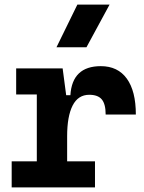

<svg xmlns="http://www.w3.org/2000/svg" viewBox="-20 -815 626 835"><path d="M272 -222.7 241.7 -400.9H286.1Q293.9 -527.3 418.5 -527.3Q492.2 -527.3 531.5 -473.1Q570.8 -418.9 570.8 -316.9H439.5Q439.5 -362.6 422.6 -382.7Q405.8 -402.8 368.2 -402.8Q319.7 -402.8 295.8 -356Q272 -309.1 272 -222.7ZM30.8 0V-113.3H393.1V0ZM140.1 0V-517.6H252.4L272 -369.1V0ZM50.3 -404.3V-517.6H245.6L255.4 -404.3ZM225.6 -609.4 316.4 -794.9H456.5L356 -609.4Z"/></svg>

Font: Cascadia Mono PL
Style: Regular
Weight: 400
Monospace: yes
Designer: Aaron Bell
Foundry: Saja Typeworks
Version: Version 2102.003